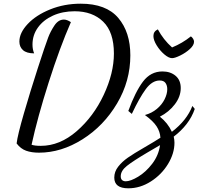

<svg xmlns="http://www.w3.org/2000/svg" viewBox="-20 -740 1075 1040"><path d="M70 37Q75 -7 109.5 -126Q144 -245 184.5 -370Q225 -495 241 -537Q253 -569 274.5 -601.5Q296 -634 326 -634Q343 -634 364 -620Q304 -483 243.5 -293Q183 -103 151 44Q168 50 201 50Q304 50 395.5 -29.5Q487 -109 542 -226.5Q597 -344 597 -450Q597 -566 539 -622.5Q481 -679 384 -679Q319 -679 267 -655.5Q215 -632 185.5 -591Q156 -550 156 -499Q156 -472 165 -451Q124 -451 104.5 -468.5Q85 -486 85 -515Q85 -562 130 -610Q175 -658 251.5 -689Q328 -720 417 -720Q555 -720 620.5 -643Q686 -566 686 -440Q686 -301 614 -179.5Q542 -58 427 14.5Q312 87 191 87Q151 87 121.5 76.5Q92 66 70 37ZM599 222Q599 190 620 163Q641 136 672.5 114Q704 92 763 58Q815 28 849 6Q847 -27 828 -56Q809 -85 765 -117Q802 -127 829.5 -150Q857 -173 871.5 -202Q886 -231 886 -257Q886 -277 876.5 -290.5Q867 -304 845 -304Q804 -304 769.5 -257Q735 -210 694 -123L675 -139Q713 -243 754.5 -298Q796 -353 860 -353Q903 -353 931 -329.5Q959 -306 959 -263Q959 -217 927 -175Q895 -133 846 -108Q889 -74 911 -26Q992 -88 1022 -166L1035 -150Q1020 -106 990.5 -68Q961 -30 921 0Q925 18 925 33Q925 91 890 148.5Q855 206 797 243Q739 280 675 280Q599 280 599 222ZM847 46 777 87Q701 132 667.5 158.5Q634 185 634 215Q634 229 641.5 235.5Q649 242 661 242Q687 242 728.5 217Q770 192 804.5 147Q839 102 847 46ZM811 -545Q811 -570 835 -581Q865 -525 912 -483Q968 -506 1014 -543Q1021 -538 1026 -530Q1031 -522 1031 -514Q1031 -495 1008.5 -474.5Q986 -454 956.5 -439.5Q927 -425 912 -425Q894 -425 870 -445.5Q846 -466 828.5 -494.5Q811 -523 811 -545Z"/></svg>

Font: Dancing Script
Style: Bold
Weight: 700
Designer: Pablo Impallari
Foundry: Pablo Impallari
Version: Version 2.000